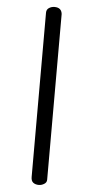

<svg xmlns="http://www.w3.org/2000/svg" viewBox="-64 -935 507 1052"><g transform="rotate(5 190.0 -409.5)"><path d="M191.4 80.1Q172.4 80.1 160.4 71Q148.4 62 148.4 40V-863.8Q148.4 -881.3 162.1 -890.1Q175.8 -898.9 192.4 -898.9Q230.5 -898.9 234.4 -863.8V47.9Q234.4 63 220.2 71.5Q206.1 80.1 191.4 80.1Z"/></g></svg>

Font: Cutive
Style: Regular
Weight: 400
Version: Version 1.100; ttfautohint (v1.8.4.7-5d5b)